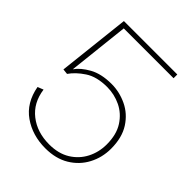

<svg xmlns="http://www.w3.org/2000/svg" viewBox="-202 -818 943 943"><g transform="rotate(45 269.0 -346.5)"><path d="M275 11Q185 11 118.5 -35.5Q52 -82 35 -175L65 -187Q76 -106 133.5 -61Q191 -16 275 -16Q339 -16 383.5 -43.5Q428 -71 451.5 -116.5Q475 -162 475 -216Q475 -285 446 -329.5Q417 -374 372 -395.5Q327 -417 277 -417Q205 -417 160.5 -387.5Q116 -358 92 -323L64 -326L106 -704H477V-678H131L96 -359Q118 -391 164.5 -417Q211 -443 282 -443Q337 -443 388.5 -418.5Q440 -394 472.5 -343.5Q505 -293 505 -216Q505 -155 477.5 -103Q450 -51 398.5 -20Q347 11 275 11Z"/></g></svg>

Font: Prodigy Sans ExtraLight
Style: Regular
Weight: 200
Designer: Wei Huang
Foundry: Wei Huang
Version: Version 1.003; ttfautohint (v1.8.3)